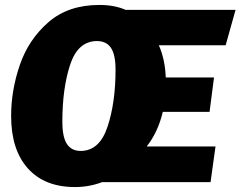

<svg xmlns="http://www.w3.org/2000/svg" viewBox="-20 -736 972 776"><path d="M622 -553Q647 -497 650 -423H845L827 -284H638Q619 -203 573 -144H851L831 0H393Q341 20 283 20Q160 20 92.5 -55.5Q25 -131 25 -267Q25 -372 60.5 -474.5Q96 -577 176 -646.5Q256 -716 382 -716Q443 -716 488 -696H932L892 -553ZM447 -455Q447 -515 428.5 -542.5Q410 -570 372 -570Q295 -570 263.5 -474.5Q232 -379 232 -244Q232 -182 250.5 -154Q269 -126 306 -126Q382 -126 414.5 -223.5Q447 -321 447 -455Z"/></svg>

Font: FiraGO Heavy
Style: Italic
Weight: 900
Italic angle: -8°
Designer: bBox Type GmbH
Foundry: bBox Type GmbH
Version: Version 1.001